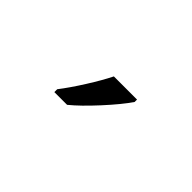

<svg xmlns="http://www.w3.org/2000/svg" viewBox="-0 -975 578 578"><g transform="rotate(45 288.5 -686.0)"><path d="M191.9 -618.2Q215.3 -648.4 242.4 -691.4Q269.5 -734.4 285.2 -766.1H383.8V-755.9Q362.3 -724.1 319.8 -677.7Q277.3 -631.3 246.1 -606H191.9Z"/></g></svg>

Font: f07686384
Style: Regular
Weight: 400
Foundry: Ascender Corporation
Version: Version 1.10